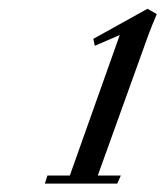

<svg xmlns="http://www.w3.org/2000/svg" viewBox="-20 -677 382 443"><path d="M83.5 -253.4 89.4 -272H141.1L256.3 -596.2L198.7 -571.3L195.3 -587.4L320.3 -656.7L341.8 -644.5Q330.1 -617.2 322.3 -596.2L205.6 -272H258.8L250.5 -253.4Z"/></svg>

Font: Elstob 18pt
Style: Italic
Weight: 400
Italic angle: -20°
Designer: Peter S. Baker
Version: Version 1.015